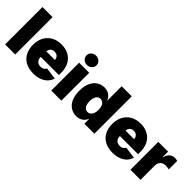

<svg xmlns="http://www.w3.org/2000/svg" viewBox="114 -1704 2642 2642"><g transform="rotate(45 1435.5 -383.0)"><path d="M245.1 -727.5V0H48.8V-727.5Z M604 9.8Q517.1 9.8 454.1 -23.7Q391.1 -57.1 357.2 -119.9Q323.2 -182.6 323.2 -270Q323.2 -354 357.4 -417Q391.6 -480 453.4 -514.9Q515.1 -549.8 599.1 -549.8Q660.6 -549.8 710.7 -530.5Q760.7 -511.2 796.4 -475.1Q832 -439 851.1 -387.5Q870.1 -335.9 870.1 -271.5V-225.6H383.8V-333.5H778.8L687.5 -311Q687.5 -343.8 677.5 -366.2Q667.5 -388.7 648.4 -400.4Q629.4 -412.1 601.6 -412.1Q573.2 -412.1 554.2 -400.4Q535.2 -388.7 525.4 -366.2Q515.6 -343.8 515.6 -311V-232.4Q515.6 -196.8 526.9 -173.6Q538.1 -150.4 559.1 -138.9Q580.1 -127.4 607.9 -127.4Q628.4 -127.4 644.8 -133.1Q661.1 -138.7 672.9 -149.2Q684.6 -159.7 690.4 -174.3L863.3 -151.9Q850.1 -102.5 815.2 -66.2Q780.3 -29.8 726.8 -10Q673.3 9.8 604 9.8Z M946.8 0V-542.5H1143.1V0ZM1044.4 -595.7Q1003.9 -595.7 975.6 -622.1Q947.3 -648.4 947.3 -686Q947.3 -724.1 975.6 -750.2Q1003.9 -776.4 1044.4 -776.4Q1085 -776.4 1113.5 -750.2Q1142.1 -724.1 1142.1 -686Q1142.1 -648.4 1113.5 -622.1Q1085 -595.7 1044.4 -595.7Z M1437 7.3Q1377.9 7.3 1328.6 -23.4Q1279.3 -54.2 1250.2 -116.2Q1221.2 -178.2 1221.2 -271Q1221.2 -367.7 1251.7 -429.4Q1282.2 -491.2 1331.3 -520.5Q1380.4 -549.8 1435.1 -549.8Q1474.6 -549.8 1504.9 -536.6Q1535.2 -523.4 1555.9 -500.5Q1576.7 -477.5 1587.4 -450.2H1589.8V-727.5H1786.1V0H1591.8V-88.9H1587.4Q1576.2 -60.5 1555.2 -39.1Q1534.2 -17.6 1504.6 -5.1Q1475.1 7.3 1437 7.3ZM1507.8 -143.6Q1534.7 -143.6 1554.2 -159.2Q1573.7 -174.8 1584.5 -203.4Q1595.2 -231.9 1595.2 -271Q1595.2 -311 1584.5 -339.6Q1573.7 -368.2 1554.2 -383.8Q1534.7 -399.4 1507.8 -399.4Q1481 -399.4 1461.9 -383.8Q1442.9 -368.2 1432.9 -339.6Q1422.9 -311 1422.9 -271Q1422.9 -231.4 1432.9 -202.6Q1442.9 -173.8 1461.9 -158.7Q1481 -143.6 1507.8 -143.6Z M2145 9.8Q2058.1 9.8 1995.1 -23.7Q1932.1 -57.1 1898.2 -119.9Q1864.3 -182.6 1864.3 -270Q1864.3 -354 1898.4 -417Q1932.6 -480 1994.4 -514.9Q2056.2 -549.8 2140.1 -549.8Q2201.7 -549.8 2251.7 -530.5Q2301.8 -511.2 2337.4 -475.1Q2373 -439 2392.1 -387.5Q2411.1 -335.9 2411.1 -271.5V-225.6H1924.8V-333.5H2319.8L2228.5 -311Q2228.5 -343.8 2218.5 -366.2Q2208.5 -388.7 2189.5 -400.4Q2170.4 -412.1 2142.6 -412.1Q2114.3 -412.1 2095.2 -400.4Q2076.2 -388.7 2066.4 -366.2Q2056.6 -343.8 2056.6 -311V-232.4Q2056.6 -196.8 2067.9 -173.6Q2079.1 -150.4 2100.1 -138.9Q2121.1 -127.4 2148.9 -127.4Q2169.4 -127.4 2185.8 -133.1Q2202.1 -138.7 2213.9 -149.2Q2225.6 -159.7 2231.4 -174.3L2404.3 -151.9Q2391.1 -102.5 2356.2 -66.2Q2321.3 -29.8 2267.8 -10Q2214.4 9.8 2145 9.8Z M2487.8 0V-542.5H2678.2V-439.5H2683.6Q2698.2 -496.6 2730.5 -522.7Q2762.7 -548.8 2807.1 -548.8Q2819.8 -548.8 2832.5 -546.9Q2845.2 -544.9 2856.9 -541.5V-376Q2842.8 -380.9 2821.5 -382.8Q2800.3 -384.8 2784.7 -384.8Q2755.4 -384.8 2732.7 -371.6Q2710 -358.4 2697 -335Q2684.1 -311.5 2684.1 -280.3V0Z"/></g></svg>

Font: Inter 16pt Black
Style: Regular
Weight: 900
Version: Version 4.001;git-66647c0bb